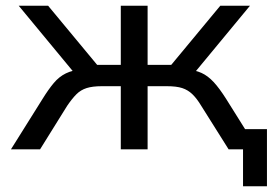

<svg xmlns="http://www.w3.org/2000/svg" viewBox="-20 -518 954 666"><path d="M823 128V0H788V-70H906V128ZM18 0 127 -174Q148 -208 166.5 -230Q185 -252 208.5 -263.5Q232 -275 267 -278L246 -255L45 -498H147L317 -293H399V-498H492V-293H574L744 -498H847L646 -255L625 -278Q657 -275 679 -265Q701 -255 721 -233.5Q741 -212 765 -174L874 0H773L678 -151Q663 -176 647.5 -191Q632 -206 612 -212.5Q592 -219 559 -219H492V0H399V-219H333Q301 -219 280.5 -212.5Q260 -206 245 -191Q230 -176 213 -151L119 0Z"/></svg>

Font: Nunito Sans 6pt
Style: Regular
Weight: 400
Version: Version 3.101;gftools[0.9.27]